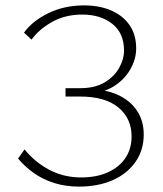

<svg xmlns="http://www.w3.org/2000/svg" viewBox="-20 -685 606 712"><path d="M273 7Q224 7 182 -6Q140 -19 106 -43Q72 -67 47 -97L71 -131Q109 -84 162.5 -55.5Q216 -27 281 -27Q338 -27 380 -46Q422 -65 445 -99Q468 -133 468 -179Q468 -246 419 -286.5Q370 -327 277 -327H223V-358H277Q332 -358 368 -379.5Q404 -401 422 -433.5Q440 -466 440 -497Q440 -562 396.5 -596.5Q353 -631 285 -631Q221 -631 172 -603Q123 -575 97 -538L69 -564Q101 -608 160 -636.5Q219 -665 292 -665Q348 -665 391.5 -646.5Q435 -628 460 -592.5Q485 -557 485 -505Q485 -466 463 -427.5Q441 -389 400.5 -364Q360 -339 302 -339V-355Q367 -355 414 -334.5Q461 -314 487 -276Q513 -238 513 -186Q513 -128 482 -84Q451 -40 397 -16.5Q343 7 273 7Z"/></svg>

Font: Ysabeau Office ExtraLight
Style: Regular
Weight: 250
Designer: Christian Thalmann (Catharsis Fonts)
Version: Version 2.001;gftools[0.9.30]; featfreeze: tnum,lnum,ss02